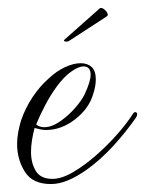

<svg xmlns="http://www.w3.org/2000/svg" viewBox="-20 -455 365 483"><path d="M108 8Q62 8 42.5 -23Q23 -54 23 -93Q23 -108 26 -123.5Q29 -139 33 -152Q44 -184 62.5 -211.5Q81 -239 103 -258Q122 -276 143.5 -286Q165 -296 183 -296Q200 -296 210.5 -286.5Q221 -277 221 -255Q221 -238 214 -217Q203 -181 168.5 -154.5Q134 -128 96 -128Q89 -128 82 -129.5Q75 -131 67 -133Q63 -118 60.5 -102.5Q58 -87 58 -73Q58 -45 70 -25Q82 -5 112 -5Q135 -5 164 -22Q193 -39 222.5 -65Q252 -91 276 -118.5Q300 -146 314 -168Q317 -173 320 -173Q325 -173 325 -167Q325 -164 322 -159Q297 -123 265 -88Q233 -53 198 -28Q174 -11 151.5 -1.5Q129 8 108 8ZM91 -135Q110 -135 131 -149.5Q152 -164 169 -183.5Q186 -203 193 -218Q208 -250 208 -267Q208 -288 190 -288Q178 -288 160 -275.5Q142 -263 124 -239Q107 -216 93 -189Q79 -162 71 -142Q79 -135 91 -135ZM152 -351Q148 -350 144.5 -350.5Q141 -351 141 -353Q141 -354 143 -356L231 -434Q232 -435 234 -435Q239 -435 245 -429Q251 -423 251 -418Q251 -415 249 -414Z"/></svg>

Font: Gwendolyn
Style: Regular
Weight: 400
Designer: Robert E. Leuschke
Foundry: Robert E. Leuschke
Version: Version 1.010; ttfautohint (v1.8.3)